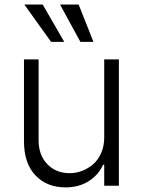

<svg xmlns="http://www.w3.org/2000/svg" viewBox="-20 -802 617 829"><path d="M430 -208.5V-545.5H493.3V0H430V-90.6H425.1Q405.2 -46.5 362.9 -19.7Q320.7 7.1 262.8 7.1Q182.2 7.1 132.8 -45.1Q83.5 -97.3 83.5 -192.1V-545.5H146.7V-196Q146.7 -132.5 184.1 -93.4Q221.6 -54.3 280.9 -54.3Q308.9 -54.3 335.4 -64.6Q361.9 -74.9 383.2 -93.8Q404.5 -112.6 417.3 -142.4Q430 -172.2 430 -208.5ZM327.1 -621.1 239.3 -782.3H319.6L383.5 -621.1ZM200.6 -621.1 85.2 -782.3H164.4L257.5 -621.1Z"/></svg>

Font: Inter Light BETA
Style: Regular
Weight: 300
Designer: Rasmus Andersson
Foundry: rsms
Version: Version 3.011;git-f93a4a705